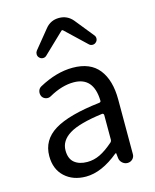

<svg xmlns="http://www.w3.org/2000/svg" viewBox="-124 -910 810 1006"><g transform="rotate(-15 281.5 -407.0)"><path d="M216.8 12.7Q146.5 12.7 102.1 -28.3Q57.6 -69.3 57.6 -140.6Q57.6 -227.5 135.3 -275.4Q212.9 -323.2 381.8 -342.8Q392.6 -343.8 391.6 -353.5Q387.7 -481.4 280.3 -481.4Q216.8 -481.4 147.5 -442.4Q134.8 -434.6 120.6 -438Q106.4 -441.4 98.6 -454.1Q91.8 -467.8 95.2 -482.4Q98.6 -497.1 112.3 -504.9Q207 -556.6 294.9 -556.6Q390.6 -556.6 437 -497.6Q483.4 -438.5 483.4 -334V-37.1Q483.4 -21.5 472.2 -10.7Q460.9 0 445.3 0Q429.7 0 417.5 -10.7Q405.3 -21.5 403.3 -37.1L400.4 -63.5Q400.4 -65.4 398.9 -65.4Q397.5 -65.4 395.5 -64.5Q301.8 12.7 216.8 12.7ZM243.2 -59.6Q279.3 -59.6 312.5 -75.7Q345.7 -91.8 384.8 -126Q391.6 -131.8 391.6 -141.6V-274.4Q391.6 -278.3 388.7 -280.8Q385.7 -283.2 382.8 -283.2Q254.9 -266.6 201.2 -233.4Q147.5 -200.2 147.5 -147.5Q147.5 -102.5 173.3 -81.1Q199.2 -59.6 243.2 -59.6ZM140.6 -653.3Q131.8 -661.1 131.8 -673.8Q131.8 -683.6 137.7 -691.4L219.7 -792Q248 -827.1 293.5 -827.1Q338.9 -827.1 368.2 -792L449.2 -691.4Q456.1 -683.6 456.1 -673.8Q456.1 -661.1 447.3 -653.3Q439.5 -645.5 428.2 -645.5Q417 -645.5 409.2 -653.3L296.9 -759.8Q294.9 -760.7 293 -760.7Q291 -760.7 290 -759.8L178.7 -653.3Q170.9 -645.5 159.7 -645.5Q148.4 -645.5 140.6 -653.3Z"/></g></svg>

Font: Gen Jyuu GothicX Regular
Style: Regular
Weight: 400
Designer: [Source Han Sans]
Ryoko NISHIZUKA  (kana & ideographs); Paul D. Hunt (Latin, Greek & Cyrillic); Wenlong ZHANG  (bopomofo
Version: Version 1.002.20150607